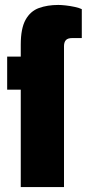

<svg xmlns="http://www.w3.org/2000/svg" viewBox="-20 -757 362 777"><path d="M64 0V-394H9V-528H64V-576Q64 -642 83.5 -677Q103 -712 137.5 -724.5Q172 -737 216 -737Q228 -737 246 -735Q264 -733 282.5 -729Q301 -725 311 -720V-603H273Q254 -603 246.5 -594.5Q239 -586 239 -570V0Z"/></svg>

Font: Archivo Condensed Black
Style: Regular
Weight: 900
Width: 3
Designer: Hector Gatti
Foundry: Omnibus-Type
Version: Version 2.001